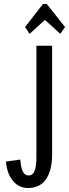

<svg xmlns="http://www.w3.org/2000/svg" viewBox="-20 -930 347 965"><path d="M121 15Q75 15 45 -21Q15 -57 10 -118L82 -128Q85 -86 95 -67Q105 -48 124 -48Q144 -48 153.5 -70Q163 -92 163 -141V-700H242V-157Q242 -73 211 -29Q180 15 121 15ZM215 -910 307 -794 283 -760 206 -830 129 -760 106 -794 196 -910Z"/></svg>

Font: Pathway Gothic One
Style: Regular
Weight: 400
Version: Version 1.003; ttfautohint (v1.8.4.7-5d5b);gftools[0.9.26]